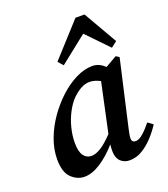

<svg xmlns="http://www.w3.org/2000/svg" viewBox="-139 -846 837 959"><g transform="rotate(-20 279.5 -367.0)"><path d="M157 -161Q157 -115 172.5 -93.5Q188 -72 214 -72Q237 -72 265 -89.5Q293 -107 330 -146L386 -407Q373 -414 358.5 -418.5Q344 -423 329 -423Q287 -423 239 -377Q216 -354 197 -318.5Q178 -283 167.5 -242Q157 -201 157 -161ZM386 14Q357 14 338 -4.5Q319 -23 319 -60Q319 -69 319.5 -77.5Q320 -86 321 -94Q279 -46 233 -16Q187 14 146 14Q108 14 77 -15.5Q46 -45 46 -114Q46 -167 66 -221Q86 -275 120 -323.5Q154 -372 196 -410.5Q238 -449 283 -471Q328 -493 369 -493Q389 -493 405 -485.5Q421 -478 436 -464L497 -499L514 -488L434 -137Q426 -103 426 -87Q426 -66 447 -66Q464 -66 485.5 -84.5Q507 -103 532 -134L559 -114Q540 -84 513 -54.5Q486 -25 454 -5.5Q422 14 386 14ZM494 -545 383 -660 238 -545 214 -572 374 -748H422L525 -569Z"/></g></svg>

Font: Source Serif Pro SemiBold
Style: Italic
Weight: 600
Italic angle: -12°
Designer: Frank Grießhammer
Foundry: Adobe Systems Incorporated
Version: Version 3.001;hotconv 1.0.111;makeotfexe 2.5.65597